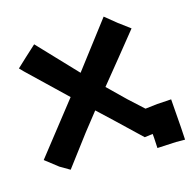

<svg xmlns="http://www.w3.org/2000/svg" viewBox="-157 -840 1063 1073"><g transform="rotate(-20 374.5 -303.0)"><path d="M685.5 -142.6 615.2 -140.6 537.1 -225.6 446.3 -331.1 571.3 -460 695.3 -588.9 632.8 -644.5 571.3 -704.1 342.8 -453.1 153.3 -691.4 82 -636.7 27.3 -593.8 47.9 -568.4 244.1 -344.7 -17.6 -65.4 51.8 -1 105.5 37.1 256.8 -130.9 347.7 -227.5 424.8 -141.6 556.6 7.8 604.5 5.9V28.3L602.5 88.9L711.9 92.8L763.7 97.7L765.6 26.4L767.6 -140.6Z"/></g></svg>

Font: MaokenAssortedSans-Lite
Style: Lite
Weight: 400
Version: Version 1.400